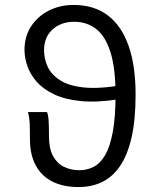

<svg xmlns="http://www.w3.org/2000/svg" viewBox="-20 -744 640 776"><path d="M297 12Q236 12 192 -10Q148 -32 124.5 -75.5Q101 -119 101 -182Q101 -221 100 -244.5Q99 -268 93 -291H170Q174 -282 175.5 -267.5Q177 -253 177.5 -234Q178 -215 178 -192Q178 -143 194.5 -113Q211 -83 239 -69.5Q267 -56 301 -56Q332 -56 359 -70Q386 -84 405.5 -118Q425 -152 436 -211.5Q447 -271 447 -362Q447 -468 426.5 -533Q406 -598 368.5 -627Q331 -656 280 -656Q227 -656 192.5 -625Q158 -594 158 -541Q158 -508 172 -476Q186 -444 221.5 -420.5Q257 -397 319.5 -390.5Q382 -384 479 -401L461 -343Q371 -329 306.5 -335.5Q242 -342 198 -363Q154 -384 128 -414Q102 -444 90.5 -477.5Q79 -511 79 -542Q79 -597 106 -638Q133 -679 178 -701.5Q223 -724 277 -724Q360 -724 415.5 -682Q471 -640 499.5 -559.5Q528 -479 528 -362Q528 -259 511.5 -187.5Q495 -116 464.5 -72Q434 -28 392 -8Q350 12 297 12Z"/></svg>

Font: Source Code Pro
Style: Regular
Weight: 400
Monospace: yes
Designer: Paul D. Hunt, Teo Tuominen
Foundry: Adobe Systems Incorporated
Version: Version 1.018;hotconv 1.0.116;makeotfexe 2.5.65601